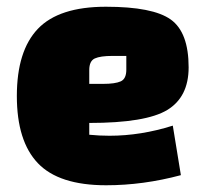

<svg xmlns="http://www.w3.org/2000/svg" viewBox="-20 -535 605 570"><path d="M245 -170V-135Q275 -132 305 -132Q398 -132 493 -162L517 -15Q405 15 295 15Q155 15 92.5 -50.5Q30 -116 30 -250Q30 -384 92.5 -449.5Q155 -515 294.5 -515Q434 -515 487 -477Q540 -439 540 -335Q540 -247 476.5 -208.5Q413 -170 245 -170ZM245 -327V-286H286Q322 -286 338.5 -293.5Q355 -301 355 -328V-369H314Q278 -369 261.5 -361.5Q245 -354 245 -327Z"/></svg>

Font: Myanmar Thuriya
Style: Regular
Weight: 400
Designer: Danh Hong
Foundry: Google Inc.
Version: Version 2.00 November 23, 2015